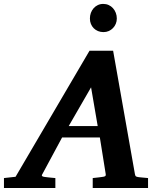

<svg xmlns="http://www.w3.org/2000/svg" viewBox="-73 -941 808 961"><path d="M382.8 -503.9 271 -310.1H416ZM391.1 0V-49.8Q398.9 -50.8 407 -51.5Q415 -52.2 421.9 -53.2Q429.7 -54.2 437 -55.2Q446.8 -56.2 452.1 -58.6Q457.5 -61 456.1 -69.8L426.8 -252.9H237.8L139.2 -69.8Q134.3 -62.5 138.2 -59.3Q142.1 -56.2 151.9 -55.2Q159.7 -54.2 168.5 -53.2Q175.8 -52.2 185.1 -51.5Q194.3 -50.8 204.1 -49.8V0H-53.2V-49.8L4.9 -56.2L375 -687H493.2L602.1 -70.8Q603.5 -61 607.2 -58.3Q610.8 -55.7 622.1 -54.2Q628.9 -53.7 636.7 -52.7Q643.6 -51.8 651.6 -51.3Q659.7 -50.8 668 -49.8V0ZM511.7 -848.1Q511.7 -834.5 506.6 -822Q501.5 -809.6 492.4 -800.3Q483.4 -791 471.2 -785.6Q459 -780.3 444.8 -780.3Q430.2 -780.3 417.7 -785.4Q405.3 -790.5 396.2 -799.6Q387.2 -808.6 382.1 -821Q377 -833.5 377 -848.1Q377 -863.3 381.8 -876.5Q386.7 -889.6 395.5 -899.7Q404.3 -909.7 416.5 -915.5Q428.7 -921.4 443.8 -921.4Q458.5 -921.4 470.9 -915.8Q483.4 -910.2 492.4 -900.1Q501.5 -890.1 506.6 -876.7Q511.7 -863.3 511.7 -848.1Z"/></svg>

Font: Charis SIL Eur
Style: Bold Italic
Weight: 700
Italic angle: -11°
Foundry: SIL International
Version: Version 5.000